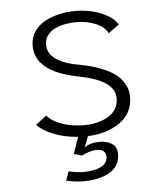

<svg xmlns="http://www.w3.org/2000/svg" viewBox="-51 -557 673 798"><g transform="rotate(-5 285.0 -158.0)"><path d="M269.5 89 235 79.5 259 10Q204.5 6.5 158.5 -11.5Q112.5 -29.5 89.5 -55L134.5 -89.5Q154.5 -65 196.8 -50.5Q239 -36 287.5 -36Q349 -36 390.8 -61.8Q432.5 -87.5 432.5 -136.5Q432.5 -212 278 -240.5Q103.5 -275.5 103.5 -383Q103.5 -416 120.2 -441.5Q137 -467 164.8 -482Q192.5 -497 224.8 -504.5Q257 -512 291.5 -512Q354.5 -512 404 -490.2Q453.5 -468.5 467.5 -440L423.5 -408Q409 -436 372 -450.8Q335 -465.5 292 -465.5Q268.5 -465.5 246.2 -461.2Q224 -457 204 -447.8Q184 -438.5 171.8 -421.8Q159.5 -405 159.5 -383Q159.5 -310 294 -287Q317.5 -282.5 338.5 -277Q359.5 -271.5 388.8 -259.5Q418 -247.5 438.5 -232.2Q459 -217 473.8 -192.2Q488.5 -167.5 488.5 -137.5Q488.5 -69 434.5 -30.8Q380.5 7.5 300 10.5L282.5 56Q307.5 38.5 346 38.5Q376.5 38.5 397.2 52.2Q418 66 418 95Q418 145.5 375.5 170.8Q333 196 267 196Q229.5 196 193.5 187L207 149.5Q240.5 157.5 269.5 157.5Q313 157.5 341 144Q369 130.5 369 103Q369 71 331 71Q315.5 71 297.8 76.8Q280 82.5 269.5 89Z"/></g></svg>

Font: League Mono Narrow UltraLight
Style: Regular
Weight: 200
Width: 3
Designer: Tyler Finck
Foundry: The League of Moveable Type / Tyler Finck
Version: Version 2.210